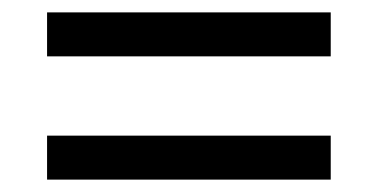

<svg xmlns="http://www.w3.org/2000/svg" viewBox="-20 -507 612 310"><path d="M56 -416V-487H514V-416ZM56 -217V-288H514V-217Z"/></svg>

Font: Noto Sans Hanunoo
Style: Regular
Weight: 400
Designer: Monotype Design Team
Foundry: Monotype Imaging Inc.
Version: Version 2.003; ttfautohint (v1.8.4.7-5d5b)